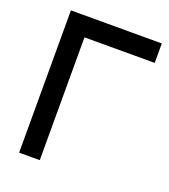

<svg xmlns="http://www.w3.org/2000/svg" viewBox="-132 -816 805 913"><g transform="rotate(20 270.0 -360.0)"><path d="M70 0V-720H530V-621.5H174.5V0Z"/></g></svg>

Font: Cns Manrope SemBd
Style: Regular
Weight: 600
Designer: Mikhail Sharanda
Foundry: Mikhail Sharanda
Version: Version 4.504